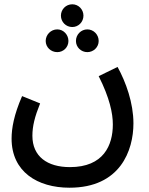

<svg xmlns="http://www.w3.org/2000/svg" viewBox="-20 -645 694 895"><path d="M317 -519C346 -519 369 -543 369 -572C369 -601 346 -625 317 -625C287 -625 264 -601 264 -572C264 -543 287 -519 317 -519ZM247 -402C276 -402 299 -425 299 -454C299 -483 276 -508 247 -508C217 -508 193 -483 193 -454C193 -425 217 -402 247 -402ZM387 -402C416 -402 440 -425 440 -454C440 -484 416 -508 387 -508C358 -508 334 -484 334 -454C334 -425 358 -402 387 -402ZM34 1C34 156 155 230 304 230C541 230 602 56 602 -70C602 -165 567 -262 528 -333L440 -290C491 -189 506 -117 506 -65C506 32 463 134 306 134C200 134 131 84 131 -12C131 -57 142 -101 167 -163L83 -197C45 -110 34 -47 34 1Z"/></svg>

Font: Noto Sans Arabic UI SmCn Md
Style: Regular
Weight: 500
Width: 4
Designer: Monotype Design Team, Nadine Chahine and Nizar Qandah
Foundry: Monotype Imaging Inc.
Version: Version 2.010